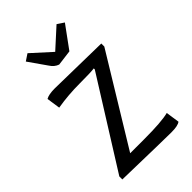

<svg xmlns="http://www.w3.org/2000/svg" viewBox="-206 -735 813 813"><g transform="rotate(-45 201.0 -328.0)"><path d="M30 0V-18L277 -412V-418Q257 -415 189.5 -415Q122 -415 56 -404L47 -465Q64 -475 100 -475L374 -470V-452L132 -55H215Q320 -55 362 -66L371 -5Q358 6 318 6Q278 6 30 0ZM150 -562 94 -642 124 -662 211 -583 298 -662 328 -642 255 -542 185 -533Q164 -540 150 -562Z"/></g></svg>

Font: Ruluko
Style: Regular
Weight: 400
Designer: Ana Sanfelippo, Angelica Diaz, Meme Hernandez
Foundry: Ana Sanfelippo, Angelica Diaz y Meme Hernandez
Version: Version 1.001